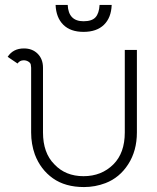

<svg xmlns="http://www.w3.org/2000/svg" viewBox="-20 -750 637 777"><path d="M318 -664Q352 -664 366.5 -680Q381 -696 383 -730H432Q430 -678 400.5 -649.5Q371 -621 318 -621Q265 -621 236 -650Q207 -679 205 -730H254Q257 -664 318 -664ZM11 -520Q33 -554 77 -554Q111 -554 132.5 -532.5Q154 -511 154 -476V-214Q154 -131 200 -85Q245 -37 318 -37Q391 -37 439 -85Q485 -131 485 -214V-548H534V-214Q534 -140 499 -85.5Q464 -31 407 -9Q365 7 320 7Q244 7 194 -28.5Q144 -64 121 -125Q106 -167 106 -214V-476L105 -485Q105 -494 96 -500Q87 -506 76 -506Q60 -506 51 -493Z"/></svg>

Font: Bhavuka
Style: Regular
Weight: 400
Version: 2.94.0; ttfautohint (v1.2) -l 7 -r 28 -G 50 -x 13 -D deva -f